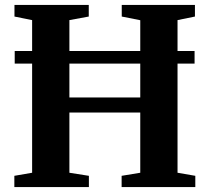

<svg xmlns="http://www.w3.org/2000/svg" viewBox="-20 -763 855 783"><path d="M111 -58.5V-681L39 -695.5V-743H342V-695.5L263 -681V-365.5H552V-680.5L476.5 -695.5V-743H775V-695.5L704 -681V-58.5L776.5 -46V0H476V-46L552 -58.5V-304H263V-58.5L342.5 -46V0H38.5V-46ZM773.5 -555V-503.5H40V-555Z"/></svg>

Font: Merriweather 60pt
Style: Bold
Weight: 700
Version: Version 2.100